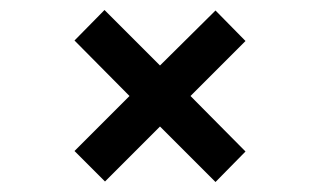

<svg xmlns="http://www.w3.org/2000/svg" viewBox="-20 -492 640 384"><path d="M411 -471 300 -361 189 -472 129 -411 239 -300 129 -190 190 -129 300 -239 411 -128 471 -189 361 -300 471 -410Z"/></svg>

Font: Kode Mono Medium
Style: Regular
Weight: 500
Monospace: yes
Designer: Isa Ozler
Foundry: Kadena LLC
Version: Version 1.206;gftools[0.9.28]